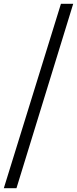

<svg xmlns="http://www.w3.org/2000/svg" viewBox="-30 -798 402 1002"><path d="M296 -778H337H352L56 184H-10L288 -778Z"/></svg>

Font: Early Summer Mincho Screen
Style: Regular
Weight: 400
Designer: GuiWonder
Version: Version 1.002